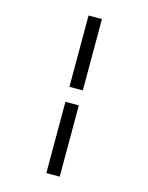

<svg xmlns="http://www.w3.org/2000/svg" viewBox="-139 -909 879 1137"><g transform="rotate(15 300.0 -340.0)"><path d="M259 -386V-823H341V-386ZM259 143V-294H341V143Z"/></g></svg>

Font: Zed Sans Extended
Style: Regular
Weight: 400
Width: 7
Designer: Belleve Invis
Foundry: Belleve Invis
Version: Version 1.0.0; ttfautohint (v1.8.4)